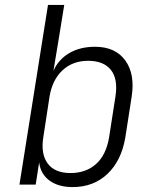

<svg xmlns="http://www.w3.org/2000/svg" viewBox="-20 -750 640 780"><path d="M275 10Q217 10 181 -16.5Q145 -43 139 -90L125 0H59L175 -730H241L216 -576L197 -462Q217 -508 261 -534Q305 -560 366 -560Q448 -560 488.5 -505Q529 -450 515 -358L489 -191Q473 -97 416.5 -43.5Q360 10 275 10ZM266 -47Q329 -47 370 -83.5Q411 -120 423 -191L449 -358Q460 -429 430.5 -466Q401 -503 338 -503Q275 -503 233.5 -464Q192 -425 181 -356L156 -193Q145 -124 174 -85.5Q203 -47 266 -47Z"/></svg>

Font: JetBrains Mono NL ExtraLight
Style: Italic
Weight: 200
Italic angle: -9°
Monospace: yes
Designer: Philipp Nurullin, Konstantin Bulenkov
Foundry: JetBrains
Version: Version 2.305; ttfautohint (v1.8.4.7-5d5b)